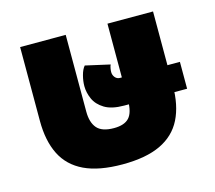

<svg xmlns="http://www.w3.org/2000/svg" viewBox="-86 -653 866 773"><g transform="rotate(-15 347.5 -266.5)"><path d="M335 15Q237 15 176 -14Q115 -43 86.5 -100Q58 -157 58 -240V-548H248V-228Q248 -183 268.5 -159Q289 -135 339 -135Q383 -135 402.5 -156.5Q422 -178 422 -228V-548H612V-240Q612 -157 583.5 -100Q555 -43 494 -14Q433 15 335 15ZM402 -212Q350 -212 320.5 -230Q291 -248 279 -275Q267 -302 267 -329Q267 -350 273 -373Q279 -396 290 -409L392 -386Q389 -380 387.5 -371Q386 -362 386 -356Q386 -343 394 -333.5Q402 -324 414 -324H664V-212Z"/></g></svg>

Font: Noto Sans Thai Black
Style: Regular
Weight: 900
Version: Version 2.001